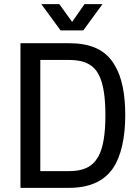

<svg xmlns="http://www.w3.org/2000/svg" viewBox="-20 -909 677 929"><path d="M180 -889 273 -762H383L476 -889H389L329 -803L267 -889ZM79 0H312C412 0 482 -31 526 -94C566 -152 586 -243 586 -351C586 -454 570 -534 537 -590C491 -673 412 -700 312 -700H79ZM175 -81V-619H311C369 -619 428 -608 459 -545C481 -502 490 -435 490 -351C490 -260 479 -192 455 -150C425 -99 381 -81 312 -81Z"/></svg>

Font: Arthouse Owned Medium
Style: Regular
Weight: 500
Designer: Jeremy Tribby
Foundry: Tribby Type
Version: Version 1.000;PS 001.000;hotconv 1.0.88;makeotf.lib2.5.64775